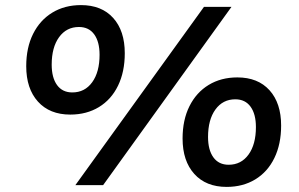

<svg xmlns="http://www.w3.org/2000/svg" viewBox="-20 -727 1175 754"><path d="M83 -467Q83 -540 110 -594Q137 -648 185.5 -677.5Q234 -707 298 -707Q379 -707 424.5 -656.5Q470 -606 470 -518Q470 -445 443.5 -390.5Q417 -336 368.5 -306.5Q320 -277 256 -277Q175 -277 129 -328Q83 -379 83 -467ZM371 -512Q371 -563 350 -592Q329 -621 290 -621Q241 -621 212 -581Q183 -541 183 -473Q183 -422 204 -393Q225 -364 264 -364Q313 -364 342 -404Q371 -444 371 -512ZM385 0H276L781 -700H889ZM697 -183Q697 -256 724 -310Q751 -364 799.5 -393.5Q848 -423 912 -423Q993 -423 1038.5 -372.5Q1084 -322 1084 -234Q1084 -161 1057.5 -106.5Q1031 -52 982.5 -22.5Q934 7 870 7Q789 7 743 -44Q697 -95 697 -183ZM985 -228Q985 -279 964 -308Q943 -337 904 -337Q855 -337 826 -297Q797 -257 797 -189Q797 -138 818 -109Q839 -80 878 -80Q927 -80 956 -120Q985 -160 985 -228Z"/></svg>

Font: Gontserrat SemiBold
Style: Italic
Weight: 600
Italic angle: -11.3°
Designer: Julieta Ulanovsky
Foundry: Julieta Ulanovsky
Version: Version 6.001